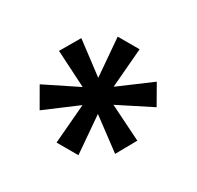

<svg xmlns="http://www.w3.org/2000/svg" viewBox="-90 -789 576 562"><g transform="rotate(30 197.5 -508.0)"><path d="M160 -329 171 -462 70 -386 32 -452 145 -508 32 -565 70 -630 171 -554 160 -687H234L223 -554L325 -630L362 -565L249 -508L362 -452L325 -386L223 -462L234 -329Z"/></g></svg>

Font: Archivo SemiCondensed SemiBold
Style: Regular
Weight: 600
Width: 4
Designer: Hector Gatti
Foundry: Omnibus-Type
Version: Version 2.001; ttfautohint (v1.8.3)